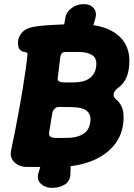

<svg xmlns="http://www.w3.org/2000/svg" viewBox="-20 -797 645 927"><path d="M229.8 110Q199 110 177.8 90.6Q156.6 71.2 165.2 40.4L195.6 -63H323.4L320.2 40.4Q319.2 78 292.6 94Q266 110 232.8 110ZM278.4 -603 295.2 -711Q300.6 -740.6 326.8 -758.8Q353 -777 382.6 -777H385.6Q416.4 -777 432.6 -757.3Q448.8 -737.6 440.2 -707.4L409.8 -603ZM109.8 9Q74.2 9 50.2 -13Q26.2 -35 33.8 -71.8Q43.6 -116.8 53.5 -168Q63.4 -219.2 72.8 -271.1Q82.2 -323 90.3 -372.2Q98.4 -421.4 104.2 -463.3Q110 -505.2 112.8 -535.2Q113.4 -542.4 106.7 -544.1Q100 -545.8 90.8 -548Q81.6 -550.2 74.4 -559Q67.2 -567.8 66.6 -590Q66 -614.8 84.1 -637.4Q102.2 -660 140 -667Q164.2 -671.8 202.2 -674.6Q240.2 -677.4 283.3 -678.9Q326.4 -680.4 366.2 -680Q492.4 -679.6 554.9 -622.7Q617.4 -565.8 601.6 -463Q596.4 -429.6 582 -406.8Q567.6 -384 543.6 -367.8Q531 -355.2 529 -344.1Q527 -333 536.4 -320.4Q560.2 -302.6 569.6 -277Q579 -251.4 576.2 -213.4Q570.6 -142.2 528.1 -92.5Q485.6 -42.8 415.3 -16.9Q345 9 255.8 9ZM253.2 -130.8 309.2 -131.4Q351 -132 380.2 -149.2Q409.4 -166.4 415.4 -203.8Q422 -240 401.4 -259.5Q380.8 -279 328.2 -279.6L268.6 -280.8Q253.8 -281.4 244 -272.3Q234.2 -263.2 231.8 -246.8L217 -155.8Q215.8 -144.4 221.4 -138.9Q227 -133.4 236.2 -132.1Q245.4 -130.8 253.2 -130.8ZM288.6 -399.2H336.4Q384.6 -399.2 411.7 -418.7Q438.8 -438.2 443.8 -473.2Q450.4 -513.6 426.2 -529.9Q402 -546.2 360.4 -546.2H299.4Q281.6 -546.2 276.9 -537.8Q272.2 -529.4 270.6 -518.4Q266.6 -488.2 264.8 -468.9Q263 -449.6 259.2 -425.4Q256.4 -409 265.1 -404.1Q273.8 -399.2 288.6 -399.2Z"/></svg>

Font: Winky Sans
Style: Italic
Weight: 400
Italic angle: -8.97852°
Designer: Simon Atzbach
Foundry: typofactur
Version: Version 1.205